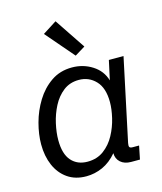

<svg xmlns="http://www.w3.org/2000/svg" viewBox="-118 -873 821 971"><g transform="rotate(-15 292.5 -387.0)"><path d="M213.9 11.7Q156.2 11.7 116 -16.4Q75.7 -44.4 54.7 -93Q33.7 -141.6 33.7 -203.1Q33.7 -255.4 49.3 -313.7Q64.9 -372.1 96.4 -423.3Q127.9 -474.6 174.8 -506.8Q221.7 -539.1 284.2 -539.1Q342.8 -539.1 390.1 -509Q437.5 -479 453.1 -426.3L475.1 -527.3H551.8L460.4 -96.7Q457.5 -82.5 460.4 -76.2Q463.4 -69.8 478 -69.8H510.7L496.6 0H450.2Q416 0 395.5 -18.3Q375 -36.6 375 -65.9Q340.8 -25.4 299.3 -6.8Q257.8 11.7 213.9 11.7ZM238.8 -58.1Q288.6 -58.1 324.2 -84.7Q359.9 -111.3 382.1 -152.6Q404.3 -193.8 414.8 -238.8Q425.3 -283.7 425.3 -320.3Q425.3 -394.5 389.6 -431.9Q354 -469.2 301.8 -469.2Q254.4 -469.2 220.5 -442.9Q186.5 -416.5 165 -375Q143.6 -333.5 133.3 -287.4Q123 -241.2 123 -201.7Q123 -128.9 154.3 -93.5Q185.5 -58.1 238.8 -58.1ZM318.8 -591.8 191.9 -739.3 265.1 -786.1 373 -625Z"/></g></svg>

Font: Schibsted Grotesk
Style: Italic
Weight: 400
Italic angle: -12°
Designer: Bakken & Baeck AS, Henrik Kongsvoll
Foundry: Schibsted ASA
Version: Version 1.100; ttfautohint (v1.8.4.7-5d5b);gftools[0.9.25]